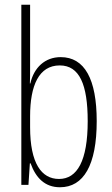

<svg xmlns="http://www.w3.org/2000/svg" viewBox="-20 -780 472 810"><path d="M107 -494V-760H70V0H100L106 -91H109C131 -30 169 10 233 10C333 10 388 -84 388 -269C388 -446 337 -539 236 -539C170 -539 123 -495 108 -428H106C107 -447 107 -472 107 -494ZM232 -504C315 -504 350 -424 350 -269C350 -102 306 -25 229 -25C155 -25 107 -91 107 -243V-290C107 -419 144 -504 232 -504Z"/></svg>

Font: Noto Sans ExtraCondensed ExtraLight
Style: Regular
Weight: 200
Width: 2
Designer: Monotype Design Team
Foundry: Monotype Imaging Inc.
Version: Version 2.013